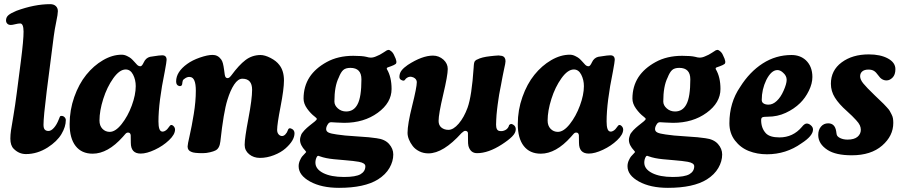

<svg xmlns="http://www.w3.org/2000/svg" viewBox="-20 -737 4381 933"><path d="M61.5 -285.6 81.5 -440.4Q94.7 -543.5 94.5 -583.3Q94.2 -623 78.1 -623Q68.8 -623 54.4 -619.4Q40 -615.7 32.7 -615.7Q21.5 -615.7 15.4 -622.1Q9.3 -628.4 9.3 -637.7Q9.3 -653.3 21 -663.3Q32.7 -673.3 60.1 -684.6Q147.9 -716.8 224.1 -716.8Q241.2 -716.8 251.2 -707.5Q261.2 -698.2 261.2 -682.6Q261.2 -668.5 253.4 -631.6Q245.6 -594.7 241.2 -560.5L207 -293.9Q191.4 -168.9 191.4 -130.9Q191.4 -114.3 197.5 -107.4Q203.6 -100.6 215.8 -100.6Q228.5 -100.6 242.2 -116Q255.9 -131.3 265.6 -156.7Q266.6 -159.2 268.1 -162.8Q269.5 -166.5 270 -167.7Q270.5 -168.9 271.7 -170.9Q272.9 -172.9 274.7 -173.3Q276.4 -173.8 278.8 -173.8Q287.6 -173.8 293.7 -167.5Q299.8 -161.1 299.8 -153.3Q299.8 -121.1 278.6 -85.4Q257.3 -49.8 211.9 -20.5Q161.1 11.7 106 11.7Q72.3 11.7 46.9 -13.7Q30.3 -29.8 30.3 -63.5Q30.3 -82 33.4 -103.3Q36.6 -124.5 45.2 -174.6Q53.7 -224.6 61.5 -285.6Z M830.6 -107.4Q830.6 -83.5 801.3 -55.7Q772 -27.8 732.4 -9.3Q692.9 9.3 663.6 9.3Q615.7 9.3 615.7 -43Q615.7 -75.2 615.2 -79.6Q613.8 -92.8 602.5 -92.8Q597.7 -92.8 594.2 -90.6Q590.8 -88.4 585.2 -81.5Q579.6 -74.7 576.7 -71.8Q503.9 9.8 430.2 9.8Q376.5 9.8 347.4 -27.6Q318.4 -64.9 318.4 -133.8Q318.4 -202.1 340.8 -265.6Q363.3 -329.1 399.2 -373.5Q435.1 -418 480.7 -444.6Q526.4 -471.2 571.3 -471.2Q584.5 -471.2 597.4 -464.8Q610.4 -458.5 616.7 -453.1Q623 -447.8 633.8 -435.8Q644.5 -423.8 645.5 -422.9Q652.8 -415 662.6 -415Q669.9 -415 678.7 -434.1Q688.5 -455.6 709 -460.9Q716.8 -461.9 729.2 -463.9Q741.7 -465.8 750.7 -467Q759.8 -468.3 768.1 -468.3Q789.6 -468.3 789.6 -446.3Q789.6 -437.5 780.8 -390.1Q750 -240.2 750 -147Q750 -101.1 766.1 -98.1Q773.4 -96.2 781 -100.3Q788.6 -104.5 793.2 -109.9Q797.9 -115.2 805.7 -126Q810.1 -131.3 816.9 -128.9Q822.8 -126 826.7 -120.1Q830.6 -114.7 830.6 -107.4ZM590.8 -399.4Q561 -399.4 530.5 -356.7Q500 -314 481.7 -256.1Q463.4 -198.2 463.4 -151.4Q463.4 -126 477.8 -111.1Q492.2 -96.2 513.2 -96.2Q541 -96.2 571 -134Q601.1 -171.9 620.4 -224.1Q639.6 -276.4 639.6 -318.4Q639.6 -349.1 626.7 -374.3Q613.8 -399.4 590.8 -399.4Z M1245.6 -469.7Q1267.1 -469.7 1294.9 -455.3Q1322.8 -440.9 1337.4 -421.4Q1359.9 -393.1 1359.9 -345.7Q1359.9 -304.2 1343.3 -218.8Q1326.7 -133.3 1326.7 -106Q1326.7 -93.3 1332.8 -85.4Q1338.9 -77.6 1347.7 -76.2Q1357.9 -74.7 1366.7 -84Q1375.5 -93.3 1378.9 -104.5Q1382.3 -115.7 1392.1 -113.3Q1395 -112.8 1399.9 -109.9Q1411.1 -103 1411.1 -89.4Q1411.1 -54.7 1367.7 -16.1Q1345.2 3.9 1311 17.1Q1276.9 30.3 1243.2 30.3Q1212.4 30.3 1190.7 12.5Q1168.9 -5.4 1168.9 -33.2Q1168.9 -65.4 1187 -160.6Q1205.1 -255.9 1205.1 -300.8Q1205.1 -354.5 1157.7 -354.5Q1136.7 -354.5 1117.9 -326.2Q1099.1 -297.9 1085 -251.5Q1066.4 -192.4 1050.8 -49.3Q1046.9 -14.6 1025.9 -5.4Q1018.6 -1.5 1000.7 2.9Q982.9 7.3 965.3 7.3Q921.9 7.3 910.2 1Q891.6 -5.4 891.6 -25.4Q891.6 -34.7 901.6 -78.1Q911.6 -121.6 921.6 -182.9Q931.6 -244.1 931.6 -296.4Q931.6 -360.8 903.8 -362.8Q894 -364.7 882.3 -358.2Q870.6 -351.6 868.2 -345.2Q866.2 -338.4 865.2 -327.6Q862.8 -316.9 851.1 -318.8Q835.9 -322.3 835.9 -341.3Q835.9 -387.7 889.6 -426.3Q914.1 -444.3 951.4 -457.3Q988.8 -470.2 1013.2 -470.2Q1038.6 -470.2 1054.7 -448.2Q1060.1 -440.9 1063.2 -429Q1066.4 -417 1069.1 -396.7Q1071.8 -376.5 1072.3 -373.5Q1074.7 -357.4 1085.4 -357.4Q1087.9 -357.4 1090.3 -358.2Q1092.8 -358.9 1095 -360.8Q1097.2 -362.8 1098.4 -364Q1099.6 -365.2 1101.8 -367.9Q1104 -370.6 1104.5 -371.1Q1141.1 -420.9 1172.9 -445.1Q1204.6 -469.2 1245.6 -469.7Z M1455.1 -257.8Q1455.1 -316.9 1484.4 -362.3Q1512.7 -405.3 1567.6 -435.5Q1622.6 -465.8 1696.8 -465.8Q1739.7 -465.8 1759.8 -460.9Q1772.9 -457 1781.7 -457Q1794.9 -457 1809.6 -463.9Q1825.2 -469.7 1842 -481Q1858.9 -492.2 1860.4 -492.7Q1868.2 -496.1 1873.5 -493.2Q1889.2 -484.9 1896.5 -465.8Q1912.1 -435.1 1902.8 -426.3Q1896 -420.9 1880.4 -415.3Q1864.7 -409.7 1863.3 -409.2Q1860.4 -407.7 1859.6 -404.8Q1858.9 -401.9 1860.4 -400.4Q1882.8 -362.3 1882.8 -304.7Q1882.8 -237.8 1815.7 -189Q1748.5 -140.1 1652.3 -140.1Q1637.7 -140.1 1614.5 -141.6Q1591.3 -143.1 1589.4 -143.1Q1579.6 -143.1 1574.2 -134.8Q1564.9 -121.6 1564.9 -109.9Q1564.9 -98.6 1576.4 -93Q1587.9 -87.4 1616.7 -83.5Q1648.9 -78.1 1714.8 -74.2Q1780.8 -70.3 1809.6 -65.4Q1850.1 -60.5 1870.6 -37.4Q1891.1 -14.2 1891.1 13.7Q1891.1 46.9 1872.6 79.1Q1854 111.3 1816.9 134.8Q1751 175.8 1627.4 175.8Q1542.5 175.8 1486.8 145.3Q1431.2 114.7 1431.2 70.8Q1431.2 56.2 1437.5 42.2Q1443.8 28.3 1448.2 23.4Q1452.6 18.6 1464.8 5.4Q1467.8 2.4 1467.8 1L1463.9 -4.4Q1438 -31.7 1438 -57.1Q1438 -64 1439.9 -70.8Q1441.9 -77.6 1443.8 -82.8Q1445.8 -87.9 1451.4 -94.5Q1457 -101.1 1460 -104.7Q1462.9 -108.4 1471.4 -115.7Q1480 -123 1482.9 -125.5Q1485.8 -127.9 1496.3 -136.2Q1506.8 -144.5 1509.3 -146.5Q1519.5 -154.8 1519.5 -159.2Q1519.5 -162.6 1509.3 -170.4Q1489.7 -185.1 1472.4 -209.2Q1455.1 -233.4 1455.1 -257.8ZM1662.1 -195.3Q1699.7 -195.3 1717.8 -231Q1736.3 -266.1 1736.3 -351.6Q1736.3 -407.2 1682.6 -407.2Q1659.7 -407.2 1647.9 -396.7Q1636.2 -386.2 1626 -359.9Q1605 -317.9 1605 -243.7Q1605 -225.1 1621.8 -210.2Q1638.7 -195.3 1662.1 -195.3ZM1512.7 53.2Q1512.7 84.5 1550.5 103.8Q1588.4 123 1651.4 123Q1709 123 1732.2 109.4Q1755.4 95.7 1755.4 70.8Q1755.4 55.2 1724.1 49.3Q1699.2 44.9 1657 41.5Q1614.7 38.1 1602.1 36.6Q1562 32.7 1535.2 22.9Q1527.8 20 1526.4 20Q1522.5 20 1519.5 25.4Q1512.7 38.1 1512.7 53.2Z M2062 8.3Q2037.6 8.3 2017.6 -1.7Q1997.6 -11.7 1985.6 -27.3Q1973.6 -43 1967 -59.6Q1960.4 -76.2 1960.4 -91.3Q1960.4 -133.3 1982.9 -223.1Q2005.4 -313 2005.4 -337.4Q2005.4 -348.6 1996.1 -356.4Q1989.7 -361.8 1979 -363.8Q1969.2 -365.2 1960.2 -360.4Q1951.2 -355.5 1948.2 -349.6Q1943.8 -342.8 1935.1 -346.2Q1920.9 -350.6 1920.9 -362.8Q1920.9 -380.9 1931.2 -394.3Q1941.4 -407.7 1961.4 -421.4Q2031.2 -466.8 2084 -466.8Q2112.8 -466.8 2135.3 -446.8Q2155.8 -427.7 2155.8 -401.9Q2155.8 -370.6 2133.5 -276.6Q2111.3 -182.6 2111.3 -149.4Q2111.3 -128.4 2125 -117.2Q2138.7 -106 2159.2 -106Q2183.1 -106 2209 -136.2Q2234.9 -166.5 2252 -213.4Q2272.5 -270 2281.7 -408.7Q2281.7 -411.1 2282.2 -417Q2282.7 -422.9 2283 -425.3Q2283.2 -427.7 2284.2 -432.1Q2285.2 -436.5 2286.9 -439Q2288.6 -441.4 2292 -444.1Q2295.4 -446.8 2299.8 -448.2Q2320.8 -459.5 2362.3 -463.9Q2366.7 -464.4 2382.8 -466.1Q2398.9 -467.8 2402.8 -467.5Q2406.7 -467.3 2419.9 -465.3Q2436.5 -460.4 2436.5 -439.5Q2436.5 -434.6 2434.8 -425.8Q2433.1 -417 2429.4 -400.4Q2425.8 -383.8 2422.9 -368.7Q2422.4 -365.7 2418.9 -347.7Q2415.5 -329.6 2414.6 -324.2Q2413.6 -318.8 2410.2 -301.8Q2406.7 -284.7 2405.5 -276.9Q2404.3 -269 2401.9 -252.9Q2399.4 -236.8 2398.2 -227.3Q2397 -217.8 2395.3 -203.4Q2393.6 -189 2392.8 -178.2Q2392.1 -167.5 2391.4 -155Q2390.6 -142.6 2390.6 -131.3Q2390.6 -103 2407.2 -100.6Q2421.9 -97.7 2436 -105.2Q2450.2 -112.8 2454.1 -129.4Q2459.5 -134.8 2464.8 -134.8Q2473.1 -133.3 2479.7 -126.5Q2486.3 -119.6 2486.3 -108.4Q2486.3 -91.3 2468.5 -73.5Q2450.7 -55.7 2418.9 -35.2Q2353 7.3 2298.3 7.3Q2266.1 7.3 2256.3 -27.8Q2253.9 -38.6 2254.2 -57.6Q2254.4 -76.7 2253.9 -90.8Q2252.4 -101.1 2240.2 -101.1Q2234.4 -101.1 2222.7 -90.3Q2133.8 8.3 2062 8.3Z M3008.3 -107.4Q3008.3 -83.5 2979 -55.7Q2949.7 -27.8 2910.2 -9.3Q2870.6 9.3 2841.3 9.3Q2793.5 9.3 2793.5 -43Q2793.5 -75.2 2793 -79.6Q2791.5 -92.8 2780.3 -92.8Q2775.4 -92.8 2772 -90.6Q2768.6 -88.4 2762.9 -81.5Q2757.3 -74.7 2754.4 -71.8Q2681.6 9.8 2607.9 9.8Q2554.2 9.8 2525.1 -27.6Q2496.1 -64.9 2496.1 -133.8Q2496.1 -202.1 2518.6 -265.6Q2541 -329.1 2576.9 -373.5Q2612.8 -418 2658.4 -444.6Q2704.1 -471.2 2749 -471.2Q2762.2 -471.2 2775.1 -464.8Q2788.1 -458.5 2794.4 -453.1Q2800.8 -447.8 2811.5 -435.8Q2822.3 -423.8 2823.2 -422.9Q2830.6 -415 2840.3 -415Q2847.7 -415 2856.4 -434.1Q2866.2 -455.6 2886.7 -460.9Q2894.5 -461.9 2907 -463.9Q2919.4 -465.8 2928.5 -467Q2937.5 -468.3 2945.8 -468.3Q2967.3 -468.3 2967.3 -446.3Q2967.3 -437.5 2958.5 -390.1Q2927.7 -240.2 2927.7 -147Q2927.7 -101.1 2943.8 -98.1Q2951.2 -96.2 2958.7 -100.3Q2966.3 -104.5 2970.9 -109.9Q2975.6 -115.2 2983.4 -126Q2987.8 -131.3 2994.6 -128.9Q3000.5 -126 3004.4 -120.1Q3008.3 -114.7 3008.3 -107.4ZM2768.6 -399.4Q2738.8 -399.4 2708.3 -356.7Q2677.7 -314 2659.4 -256.1Q2641.1 -198.2 2641.1 -151.4Q2641.1 -126 2655.5 -111.1Q2669.9 -96.2 2690.9 -96.2Q2718.8 -96.2 2748.8 -134Q2778.8 -171.9 2798.1 -224.1Q2817.4 -276.4 2817.4 -318.4Q2817.4 -349.1 2804.4 -374.3Q2791.5 -399.4 2768.6 -399.4Z M3053.2 -257.8Q3053.2 -316.9 3082.5 -362.3Q3110.8 -405.3 3165.8 -435.5Q3220.7 -465.8 3294.9 -465.8Q3337.9 -465.8 3357.9 -460.9Q3371.1 -457 3379.9 -457Q3393.1 -457 3407.7 -463.9Q3423.3 -469.7 3440.2 -481Q3457 -492.2 3458.5 -492.7Q3466.3 -496.1 3471.7 -493.2Q3487.3 -484.9 3494.6 -465.8Q3510.3 -435.1 3501 -426.3Q3494.1 -420.9 3478.5 -415.3Q3462.9 -409.7 3461.4 -409.2Q3458.5 -407.7 3457.8 -404.8Q3457 -401.9 3458.5 -400.4Q3481 -362.3 3481 -304.7Q3481 -237.8 3413.8 -189Q3346.7 -140.1 3250.5 -140.1Q3235.8 -140.1 3212.6 -141.6Q3189.5 -143.1 3187.5 -143.1Q3177.7 -143.1 3172.4 -134.8Q3163.1 -121.6 3163.1 -109.9Q3163.1 -98.6 3174.6 -93Q3186 -87.4 3214.8 -83.5Q3247.1 -78.1 3313 -74.2Q3378.9 -70.3 3407.7 -65.4Q3448.2 -60.5 3468.8 -37.4Q3489.3 -14.2 3489.3 13.7Q3489.3 46.9 3470.7 79.1Q3452.1 111.3 3415 134.8Q3349.1 175.8 3225.6 175.8Q3140.6 175.8 3085 145.3Q3029.3 114.7 3029.3 70.8Q3029.3 56.2 3035.6 42.2Q3042 28.3 3046.4 23.4Q3050.8 18.6 3063 5.4Q3065.9 2.4 3065.9 1L3062 -4.4Q3036.1 -31.7 3036.1 -57.1Q3036.1 -64 3038.1 -70.8Q3040 -77.6 3042 -82.8Q3043.9 -87.9 3049.6 -94.5Q3055.2 -101.1 3058.1 -104.7Q3061 -108.4 3069.6 -115.7Q3078.1 -123 3081.1 -125.5Q3084 -127.9 3094.5 -136.2Q3105 -144.5 3107.4 -146.5Q3117.7 -154.8 3117.7 -159.2Q3117.7 -162.6 3107.4 -170.4Q3087.9 -185.1 3070.6 -209.2Q3053.2 -233.4 3053.2 -257.8ZM3260.3 -195.3Q3297.9 -195.3 3315.9 -231Q3334.5 -266.1 3334.5 -351.6Q3334.5 -407.2 3280.8 -407.2Q3257.8 -407.2 3246.1 -396.7Q3234.4 -386.2 3224.1 -359.9Q3203.1 -317.9 3203.1 -243.7Q3203.1 -225.1 3220 -210.2Q3236.8 -195.3 3260.3 -195.3ZM3110.8 53.2Q3110.8 84.5 3148.7 103.8Q3186.5 123 3249.5 123Q3307.1 123 3330.3 109.4Q3353.5 95.7 3353.5 70.8Q3353.5 55.2 3322.3 49.3Q3297.4 44.9 3255.1 41.5Q3212.9 38.1 3200.2 36.6Q3160.2 32.7 3133.3 22.9Q3126 20 3124.5 20Q3120.6 20 3117.7 25.4Q3110.8 38.1 3110.8 53.2Z M3826.2 -469.7Q3868.2 -469.7 3896 -444.3Q3927.7 -414.1 3927.7 -362.8Q3927.7 -331.1 3910.6 -296.1Q3893.6 -261.2 3868.2 -236.3Q3838.9 -207.5 3798.3 -188.7Q3757.8 -169.9 3710.9 -169.9Q3690.9 -169.9 3684.8 -167Q3678.7 -164.1 3678.7 -153.3Q3678.7 -114.3 3701.7 -89.4Q3720.7 -69.3 3767.6 -69.3Q3833.5 -69.3 3876.5 -120.1Q3889.2 -136.7 3900.4 -136.7Q3910.6 -136.7 3920.4 -127.9Q3930.7 -119.1 3930.7 -107.4Q3930.7 -76.7 3874.5 -40.5Q3799.8 12.7 3707 12.7Q3659.2 12.7 3618.9 -3.2Q3578.6 -19 3551.5 -54.2Q3524.4 -89.4 3524.4 -138.2Q3524.4 -238.3 3576.7 -314.5Q3622.6 -387.7 3686.3 -428.7Q3750 -469.7 3826.2 -469.7ZM3688.5 -235.8Q3697.8 -228.5 3714.4 -228.5Q3735.4 -228.5 3754.6 -246.6Q3773.9 -264.6 3787.6 -295.9Q3802.7 -329.6 3802.7 -349.1Q3802.7 -369.1 3784.7 -384.3Q3771.5 -396.5 3757.8 -396.5Q3728 -396.5 3703.6 -348.1Q3681.6 -302.2 3681.6 -251.5Q3681.6 -241.2 3688.5 -235.8Z M4043.5 -98.1Q4043.9 -96.7 4044.4 -91.3Q4044.9 -85.9 4045.9 -83Q4048.3 -72.8 4063.5 -65.7Q4078.6 -58.6 4098.6 -58.6Q4130.9 -58.6 4147 -72.3Q4163.1 -85.9 4163.1 -106.4Q4163.1 -117.2 4158.2 -128.2Q4153.3 -139.2 4140.1 -153.3Q4127 -167.5 4120.6 -173.6Q4114.3 -179.7 4095.2 -197.3Q4056.6 -231.4 4037.1 -262.7Q4017.6 -293.9 4017.6 -330.1Q4017.6 -395 4069.8 -433.8Q4122.1 -472.7 4201.7 -472.7Q4258.3 -472.7 4294.7 -452.9Q4331.1 -433.1 4331.1 -400.9Q4331.1 -374 4317.4 -360.1Q4303.7 -346.2 4288.1 -346.2Q4264.2 -346.2 4248 -370.6Q4236.8 -386.7 4226.3 -392.8Q4215.8 -398.9 4200.2 -398.9Q4180.7 -398.9 4170.2 -390.1Q4159.7 -381.3 4159.7 -366.2Q4159.7 -350.6 4174.8 -331.8Q4189.9 -313 4231 -273.4Q4236.8 -267.6 4252.9 -252.4Q4269 -237.3 4273.7 -232.4Q4278.3 -227.5 4289.3 -215.8Q4300.3 -204.1 4303.5 -198Q4306.6 -191.9 4312.3 -181.4Q4317.9 -170.9 4319.3 -161.1Q4320.8 -151.4 4320.8 -139.6Q4320.8 -76.7 4266.6 -29.5Q4212.4 17.6 4119.1 17.6Q4041.5 17.6 4001.5 -8.3Q3956.1 -37.6 3956.1 -81.1Q3956.1 -106 3969.5 -121.8Q3982.9 -137.7 4004.4 -137.7Q4037.6 -137.7 4043.5 -98.1Z"/></svg>

Font: Cooper*
Style: Bold Italic
Weight: 700
Italic angle: -7°
Designer: Owen Earl
Foundry: indestructible type*
Version: Version 0.001